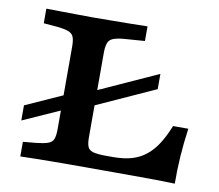

<svg xmlns="http://www.w3.org/2000/svg" viewBox="-67 -650 832 730"><g transform="rotate(10 348.5 -285.5)"><path d="M224.5 -206.2V-265.1L525.4 -401.6V-342.7ZM35.3 -135.2V-193.7L224.5 -278.8V-219.9ZM229.9 -2.4Q205.7 -2.4 173.6 -2Q141.5 -1.6 109.6 -1.2Q77.7 -0.8 55.3 0V-56.5L103.7 -60.9Q135 -64.1 150.8 -69.7Q166.6 -75.3 171.8 -88.4Q177 -101.6 177 -125.8V-369.4H299.6V-117.1Q299.6 -92.9 304.8 -80.6Q310 -68.2 326.4 -63.5Q342.7 -58.9 376.2 -58.9H403.6Q443.9 -58.9 474.6 -67.7Q505.2 -76.6 528.9 -95.4Q552.7 -114.2 571.6 -143.5Q590.6 -172.8 607.2 -214.6H666.1Q658 -156.5 654.6 -104.6Q651.2 -52.8 651.7 0Q608.6 -1.6 550.1 -2Q491.6 -2.4 411.5 -2.4H237.9ZM229.9 -568.5H239.2H246.2Q273.9 -568.5 310 -569Q346.1 -569.4 382.3 -569.8Q418.6 -570.2 445.8 -571V-514.5L364.9 -508.5Q324.8 -505.3 312.2 -492.6Q299.6 -479.9 299.6 -445.2V-369.4H177V-445.2Q177 -469.8 171.8 -482.8Q166.6 -495.7 150.8 -501.5Q135 -507.3 103.7 -510.1L55.3 -514.1V-570.5Q77.7 -570.2 109.6 -569.8Q141.5 -569.4 173.6 -569Q205.7 -568.5 229.9 -568.5Z"/></g></svg>

Font: Playfair 5pt SemiExpanded Light
Style: Regular
Weight: 300
Width: 6
Designer: Claus Eggers Sørensen
Foundry: Claus Eggers Sørensen
Version: Version 2.203